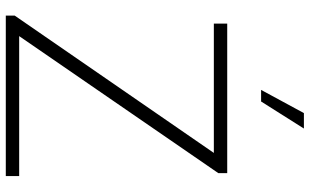

<svg xmlns="http://www.w3.org/2000/svg" viewBox="-218 -824 1043 646"><g transform="rotate(90 303.0 -501.5)"><path d="M33 0H573V-45H102L563 -715V-745H60V-700H495L33 -30ZM283 -859H322L413 -1003H361Z"/></g></svg>

Font: Plus Jakarta Sans ExtraLight
Style: Regular
Weight: 200
Designer: Gumpita Rahayu
Foundry: Tokotype
Version: Version 2.004; ttfautohint (v1.8.3)